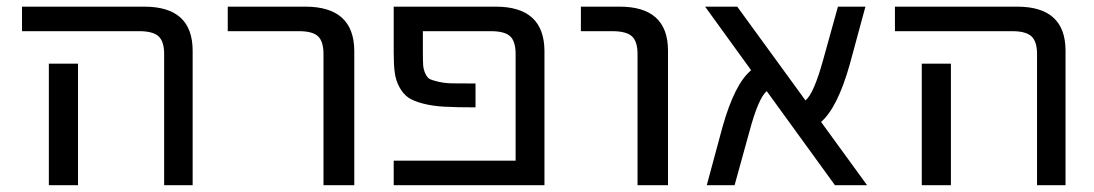

<svg xmlns="http://www.w3.org/2000/svg" viewBox="-20 -544 3225 566"><path d="M44.9 -452.1V-524.4H405.3Q547.9 -524.4 547.9 -394.5V2H463.9V-384.8Q463.9 -421.9 447.3 -437Q430.7 -452.1 390.6 -452.1ZM210 -356.4V-77.1V2H124V-77.1V-356.4Z M651.4 -452.1V-524.4H879.9Q1023.4 -524.4 1024.4 -394.5V2H933.6V-384.8Q933.6 -421.9 917.5 -437Q901.4 -452.1 861.3 -452.1Z M1441.4 -524.4Q1584 -524.4 1585 -394.5V2H1140.6V-70.3H1500V-384.8Q1500 -421.9 1483.9 -437Q1467.8 -452.1 1426.8 -452.1H1226.6V-389.6Q1226.6 -363.3 1227.5 -351.1Q1228.5 -338.9 1233.9 -327.1Q1239.3 -315.4 1246.1 -311.5Q1252.9 -307.6 1271.5 -303.2Q1290 -298.8 1312.5 -298.3Q1335 -297.9 1381.8 -297.9V-227.5Q1324.2 -227.5 1289.6 -229.5Q1254.9 -231.4 1226.6 -238.8Q1198.2 -246.1 1183.1 -256.8Q1168 -267.6 1157.2 -287.6Q1146.5 -307.6 1143.6 -330.6Q1140.6 -353.5 1140.6 -389.6V-524.4Z M1692.4 -452.1V-524.4H1806.6Q1949.2 -524.4 1949.2 -394.5V2H1859.4V-384.8Q1859.4 -421.9 1842.8 -437Q1826.2 -452.1 1785.2 -452.1Z M2536.1 2H2441.4L2240.2 -275.4Q2215.8 -254.9 2189.5 -157.2L2145.5 2H2063.5L2109.4 -168Q2145.5 -296.9 2194.3 -336.9L2058.6 -524.4H2153.3L2354.5 -248Q2378.9 -267.6 2406.2 -366.2L2450.2 -524.4H2531.2L2485.4 -355.5Q2449.2 -226.6 2400.4 -184.6Z M2618.2 -452.1V-524.4H2978.5Q3121.1 -524.4 3121.1 -394.5V2H3037.1V-384.8Q3037.1 -421.9 3020.5 -437Q3003.9 -452.1 2963.9 -452.1ZM2783.2 -356.4V-77.1V2H2697.3V-77.1V-356.4Z"/></svg>

Font: Gen Shin Gothic Regular
Style: Regular
Weight: 400
Designer: [Source Han Sans]
Ryoko NISHIZUKA  (kana & ideographs); Paul D. Hunt (Latin, Greek & Cyrillic); Wenlong ZHANG  (bopomofo
Version: Version 1.002.20150607